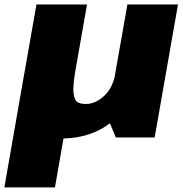

<svg xmlns="http://www.w3.org/2000/svg" viewBox="-112 -613 814 856"><path d="M-4 -284Q-3.5 -286.5 -3 -288.5L50.5 -593H276L224.5 -300.5Q215 -245 215 -212.5Q215 -189 223.5 -169.2Q232 -149.5 271 -149.5Q314.5 -149.5 353.5 -186.5Q385 -216.5 398.5 -267L456 -593H681.5L577.5 0H404.5L378 -63.5Q294 1.5 171 4.5L133 222.5H-92.5Z"/></svg>

Font: Rudi
Style: Regular
Weight: 400
Italic angle: -10°
Designer: Tyler Finck
Foundry: Etcetera Type Company
Version: Version 1.111; ttfautohint (v1.8.4)